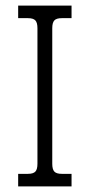

<svg xmlns="http://www.w3.org/2000/svg" viewBox="-20 -667 321 687"><path d="M45 -45H80Q99 -45 106.5 -53Q114 -61 114 -81V-566Q114 -586 106.5 -594Q99 -602 80 -602H45V-647H236V-602H201Q182 -602 174.5 -594Q167 -586 167 -566V-81Q167 -61 174.5 -53Q182 -45 201 -45H236V0H45Z"/></svg>

Font: Pridi ExtraLight
Style: Regular
Weight: 275
Designer: Katatrad Team
Foundry: CadsonDemak
Version: Version 1.001